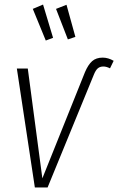

<svg xmlns="http://www.w3.org/2000/svg" viewBox="-20 -823 519 843"><path d="M54 -522H102L166 -40L353 -506Q367 -539 384.5 -554.5Q402 -570 431 -570Q455 -570 479 -556L463 -523Q447 -531 434 -531Q419 -531 409.5 -523Q400 -515 392 -495L189 0H133ZM169 -803 213 -657 181 -645 124 -784ZM272 -802 311 -661 278 -650 226 -784Z"/></svg>

Font: Fira Sans Extra Condensed ExtraLight
Style: Italic
Weight: 275
Width: 3
Italic angle: -8°
Designer: Carrois Corporate & Edenspiekermann AG
Foundry: Carrois Corporate GbR & Edenspiekermann AG
Version: Version 4.203